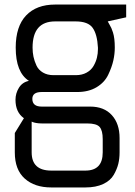

<svg xmlns="http://www.w3.org/2000/svg" viewBox="-20 -553 594 843"><path d="M48 -115Q48 -143 63 -167.5Q78 -192 107 -198Q49 -235 49 -344Q49 -437 94.5 -485Q140 -533 222 -533H534V-477L453 -459Q454 -457 460 -446.5Q466 -436 469 -429.5Q472 -423 476 -410.5Q480 -398 482 -381.5Q484 -365 484 -344Q484 -316 477.5 -287Q471 -258 455 -224.5Q439 -191 404 -170Q369 -149 319 -149H163Q122 -149 122 -119Q122 -85 163 -85H376Q437 -85 471 -47.5Q505 -10 505 53V116Q505 143 499.5 166Q494 189 479.5 214.5Q465 240 433 255Q401 270 355 270H205Q132 270 88.5 231Q45 192 45 116V31L85 -34Q48 -60 48 -115ZM119 116Q119 196 205 196H355Q431 196 431 116V58Q431 20 417.5 4.5Q404 -11 363 -11H164Q150 -11 139 -13Q128 -15 124 -17L119 -19ZM123 -344Q123 -323 127 -304Q131 -285 140 -265.5Q149 -246 168.5 -234.5Q188 -223 215 -223H313Q340 -223 360 -234Q380 -245 390.5 -263Q401 -281 405.5 -299.5Q410 -318 410 -337Q410 -341 410 -344Q407 -402 387 -430.5Q367 -459 312 -459H222Q123 -459 123 -344Z"/></svg>

Font: Mina
Style: Regular
Weight: 400
Version: Version 1.000